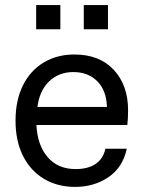

<svg xmlns="http://www.w3.org/2000/svg" viewBox="-20 -724 557 754"><path d="M122 -704H217V-609H122ZM309 -704H404V-609H309ZM480 -233H123Q127 -153 167.5 -106.5Q208 -60 277 -60Q325 -60 355 -80Q385 -100 394 -140H478Q462 -66 405.5 -28Q349 10 275 10Q206 10 153 -21.5Q100 -53 70.5 -111.5Q41 -170 41 -250Q41 -330 70 -388.5Q99 -447 151.5 -478.5Q204 -510 272 -510Q371 -510 427 -449.5Q483 -389 483 -291Q483 -257 480 -233ZM400 -304Q398 -369 362 -405Q326 -441 268 -441Q211 -441 173 -404.5Q135 -368 127 -304Z"/></svg>

Font: CBA Beacon Sans
Style: Regular
Weight: 400
Designer: Wei Huang
Foundry: Wei Huang
Version: Version 1.002